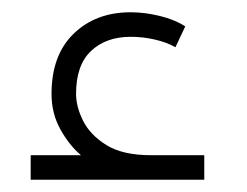

<svg xmlns="http://www.w3.org/2000/svg" viewBox="-20 -293 403 313"><path d="M30 0V-40H112Q93 -56 78.5 -82Q64 -108 64 -140Q64 -203 100 -238Q136 -273 193 -273Q216 -273 240.5 -267Q265 -261 282 -250L266 -216Q252 -224 232.5 -228.5Q213 -233 193 -233Q153 -233 128.5 -210Q104 -187 104 -140Q104 -119 115.5 -96Q127 -73 153.5 -56.5Q180 -40 226 -40H313V0Z"/></svg>

Font: Readex Pro Light
Style: Regular
Weight: 300
Designer: Bonnie Shaver-Troup, Thomas Jockin
Foundry: Lexend
Version: Version 1.200; ttfautohint (v1.8.3)